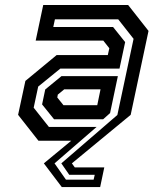

<svg xmlns="http://www.w3.org/2000/svg" viewBox="-20 -560 625 764"><path d="M226 184.5 154.5 90 263.5 0H133L52 -103L81 -238L205.5 -341H409L415 -368L391 -398.5H122L152 -540H490L571 -437L500 -103L266 90L277.5 106H395L378.5 184.5ZM242.5 155H352.5L357 135.5H255.5L224 90L447 -102.5L511.5 -405.5L450.5 -483H198.5L192 -452.5H430L478 -392.5L455.5 -287H220L132 -215.5L114 -131.5L174.5 -55H364.5L197 90ZM195 -85.5 147.5 -144.5 160 -204 224.5 -257H449L418 -110L390.5 -85.5ZM232.5 -141.5H367L380 -204.5H235.5L210 -183.5L208 -172Z"/></svg>

Font: Tourney Expanded SemiBold
Style: Italic
Weight: 600
Width: 7
Italic angle: -12°
Designer: Tyler Finck
Foundry: Etcetera Type Co
Version: Version 1.010; ttfautohint (v1.8.3)